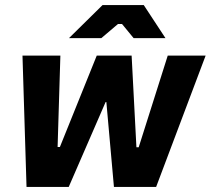

<svg xmlns="http://www.w3.org/2000/svg" viewBox="-20 -740 834 760"><path d="M85 0H252L398 -336H401L431 0H598L794 -520H644L529 -157H520L501 -520H363L217 -158H208L219 -520H69ZM635 -589 549 -720H386L253 -589H381L447 -645H463L509 -589Z"/></svg>

Font: Fixel Text 20240404
Style: Bold Italic
Weight: 700
Width: 4
Italic angle: -10°
Designer: AlfaBravo + MacPaw
Foundry: Kyrylo Tkachov, Marchela Mozhyna, Serhii Makarenko, Maria Weinstein, Zakhar Kryvoshyya
Version: Version 1.211;Glyphs 3.2 (3225)